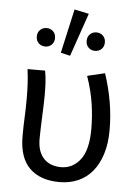

<svg xmlns="http://www.w3.org/2000/svg" viewBox="-55 -816 620 871"><g transform="rotate(5 255.0 -381.0)"><path d="M249 12Q161 12 112.5 -35.5Q64 -83 64 -180Q64 -224 66 -266.5Q68 -309 68 -353Q68 -382 66.5 -415Q65 -448 60 -486H140Q145 -460 146.5 -432.5Q148 -405 148 -373Q148 -352 147 -327.5Q146 -303 145 -276.5Q144 -250 143 -224Q142 -198 142 -176Q142 -143 150.5 -120.5Q159 -98 174 -83.5Q189 -69 208.5 -62.5Q228 -56 250 -56Q303 -56 337.5 -100.5Q372 -145 372 -240Q372 -296 363.5 -354Q355 -412 332 -479L412 -498Q433 -435 444 -371.5Q455 -308 455 -243Q455 -181 440 -133.5Q425 -86 398 -53.5Q371 -21 333 -4.5Q295 12 249 12ZM204 -573 249 -774 315 -760 247 -563ZM131 -595Q113 -595 101 -606.5Q89 -618 89 -637Q89 -656 101 -667.5Q113 -679 131 -679Q148 -679 160 -667.5Q172 -656 172 -637Q172 -618 160 -606.5Q148 -595 131 -595ZM357 -595Q340 -595 328 -606.5Q316 -618 316 -637Q316 -656 328 -667.5Q340 -679 357 -679Q375 -679 387 -667.5Q399 -656 399 -637Q399 -618 387 -606.5Q375 -595 357 -595Z"/></g></svg>

Font: Source Sans Pro
Style: Regular
Weight: 400
Designer: Paul D. Hunt
Foundry: Adobe Systems Incorporated
Version: Version 2.021;PS 2.000;hotconv 1.0.86;makeotf.lib2.5.63406